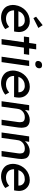

<svg xmlns="http://www.w3.org/2000/svg" viewBox="1391 -2213 832 3654"><g transform="rotate(90 1807.0 -386.0)"><path d="M316 10Q235 10 177 -24.5Q119 -59 96.5 -110Q74 -161 74 -213Q74 -234 77 -257Q86 -319 113 -370Q140 -421 181 -458.5Q222 -496 274.5 -516.5Q327 -537 385 -537Q436 -537 477 -517.5Q518 -498 545.5 -464Q573 -430 581.5 -394Q590 -358 590 -330Q590 -307 586 -282L579 -238H177Q177 -235 177 -232Q177 -197 189 -169Q206 -128 245 -106Q284 -84 339 -84Q378 -84 413.5 -97Q449 -110 493 -144L534 -71Q507 -47 470 -29Q433 -11 393 -0.5Q353 10 316 10ZM487 -320 488 -327Q488 -329 488 -331Q488 -362 473.5 -387Q459 -412 432 -427Q405 -442 371 -442Q317 -442 277 -421.5Q237 -401 213 -362Q201 -343 193 -320ZM325 -606 298 -657 459 -782 512 -700Z M675 -425 689 -525H798L817 -659H920L901 -525H1023L1009 -425H887L826 0H723L784 -425Z M1201 -641Q1168 -641 1154 -656Q1140 -671 1140 -692Q1140 -699 1141 -706Q1145 -735 1166 -753Q1187 -771 1219 -771Q1252 -771 1266 -755.5Q1280 -740 1280 -718Q1280 -712 1279 -706Q1275 -677 1254 -659Q1233 -641 1201 -641ZM1059 0 1134 -525H1237L1162 0Z M1564 10Q1483 10 1425 -24.5Q1367 -59 1344.5 -110Q1322 -161 1322 -213Q1322 -234 1325 -257Q1334 -319 1361 -370Q1388 -421 1429 -458.5Q1470 -496 1522.5 -516.5Q1575 -537 1633 -537Q1684 -537 1725 -517.5Q1766 -498 1793.5 -464Q1821 -430 1829.5 -394Q1838 -358 1838 -330Q1838 -307 1834 -282L1827 -238H1425Q1425 -235 1425 -232Q1425 -197 1437 -169Q1454 -128 1493 -106Q1532 -84 1587 -84Q1626 -84 1661.5 -97Q1697 -110 1741 -144L1782 -71Q1755 -47 1718 -29Q1681 -11 1641 -0.5Q1601 10 1564 10ZM1735 -320 1736 -327Q1736 -329 1736 -331Q1736 -362 1721.5 -387Q1707 -412 1680 -427Q1653 -442 1619 -442Q1565 -442 1525 -421.5Q1485 -401 1461 -362Q1449 -343 1441 -320Z M1906 0 1981 -525H2084L2072 -444Q2083 -457 2097 -470Q2130 -499 2173 -517.5Q2216 -536 2258 -536Q2318 -536 2354.5 -512.5Q2391 -489 2401 -451.5Q2411 -414 2411 -379Q2411 -352 2407 -320L2361 0H2258L2303 -313Q2306 -333 2306 -350Q2306 -371 2300 -394Q2294 -417 2272 -429.5Q2250 -442 2219 -442Q2215 -442 2210 -442Q2180 -442 2153.5 -432.5Q2127 -423 2106.5 -406Q2086 -389 2072 -366.5Q2058 -344 2054 -318L2009 0Z M2501 0 2576 -525H2679L2667 -444Q2678 -457 2692 -470Q2725 -499 2768 -517.5Q2811 -536 2853 -536Q2913 -536 2949.5 -512.5Q2986 -489 2996 -451.5Q3006 -414 3006 -379Q3006 -352 3002 -320L2956 0H2853L2898 -313Q2901 -333 2901 -350Q2901 -371 2895 -394Q2889 -417 2867 -429.5Q2845 -442 2814 -442Q2810 -442 2805 -442Q2775 -442 2748.5 -432.5Q2722 -423 2701.5 -406Q2681 -389 2667 -366.5Q2653 -344 2649 -318L2604 0Z M3340 10Q3259 10 3201 -24.5Q3143 -59 3120.5 -110Q3098 -161 3098 -213Q3098 -234 3101 -257Q3110 -319 3137 -370Q3164 -421 3205 -458.5Q3246 -496 3298.5 -516.5Q3351 -537 3409 -537Q3460 -537 3501 -517.5Q3542 -498 3569.5 -464Q3597 -430 3605.5 -394Q3614 -358 3614 -330Q3614 -307 3610 -282L3603 -238H3201Q3201 -235 3201 -232Q3201 -197 3213 -169Q3230 -128 3269 -106Q3308 -84 3363 -84Q3402 -84 3437.5 -97Q3473 -110 3517 -144L3558 -71Q3531 -47 3494 -29Q3457 -11 3417 -0.5Q3377 10 3340 10ZM3511 -320 3512 -327Q3512 -329 3512 -331Q3512 -362 3497.5 -387Q3483 -412 3456 -427Q3429 -442 3395 -442Q3341 -442 3301 -421.5Q3261 -401 3237 -362Q3225 -343 3217 -320Z"/></g></svg>

Font: Lexend
Style: Italic
Weight: 400
Italic angle: -8.13011°
Designer: Bonnie Shaver-Troup, Thomas Jockin
Foundry: Lexend
Version: Version 1.007